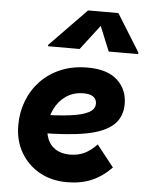

<svg xmlns="http://www.w3.org/2000/svg" viewBox="-57 -864 714 927"><g transform="rotate(5 300.0 -400.5)"><path d="M302.5 17Q226 17 168 -16Q110 -49 77.2 -106.2Q44.5 -163.5 44.5 -237Q44.5 -299 65.5 -354.2Q86.5 -409.5 126.8 -452Q167 -494.5 224.5 -518.8Q282 -543 354.5 -543Q450.5 -543 499 -498Q547.5 -453 547.5 -383.5Q547.5 -319.5 505.5 -281Q463.5 -242.5 374.8 -225.8Q286 -209 145 -209L137.5 -296.5Q228 -298.5 288.2 -306Q348.5 -313.5 378.8 -329.5Q409 -345.5 409 -372.5Q409 -394 393.2 -405.8Q377.5 -417.5 345 -417.5Q297 -417.5 261.2 -393Q225.5 -368.5 205.8 -328.2Q186 -288 186 -240.5Q186 -182 217.5 -149.5Q249 -117 306 -117Q343 -117 373.8 -131.2Q404.5 -145.5 435 -177.5L517.5 -73Q473 -27 421.2 -5Q369.5 17 302.5 17ZM154 -629 155 -636 332 -818H479L592 -636L591 -629H448.5L388 -776.5H420.5L307.5 -629Z"/></g></svg>

Font: Google Sans Code
Style: Italic
Weight: 400
Italic angle: -10°
Monospace: yes
Designer: Google Sans Code Authors
Foundry: Google LLC
Version: Version 6.000